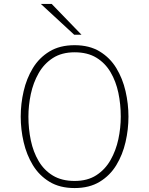

<svg xmlns="http://www.w3.org/2000/svg" viewBox="-20 -941 756 973"><path d="M358 12Q283 12 230.8 -19.8Q178.5 -51.5 146.5 -104.2Q114.5 -157 99.8 -221Q85 -285 85 -350Q85 -415 99.8 -479Q114.5 -543 146.5 -595.8Q178.5 -648.5 230.8 -680.2Q283 -712 358 -712Q433 -712 485.2 -680.2Q537.5 -648.5 569.5 -595.8Q601.5 -543 616.2 -479Q631 -415 631 -350Q631 -285 616.2 -221Q601.5 -157 569.5 -104.2Q537.5 -51.5 485.2 -19.8Q433 12 358 12ZM358 -24Q423.5 -24 468.2 -53Q513 -82 540.2 -130Q567.5 -178 579.8 -235.5Q592 -293 592 -350Q592 -412.5 579.8 -470.8Q567.5 -529 540.2 -575.2Q513 -621.5 468.2 -648.8Q423.5 -676 358 -676Q293 -676 248 -647Q203 -618 175.8 -570Q148.5 -522 136.2 -464.5Q124 -407 124 -350Q124 -288 136.2 -229.5Q148.5 -171 175.8 -124.8Q203 -78.5 248 -51.2Q293 -24 358 -24ZM356 -765 187 -921H242L393 -765Z"/></svg>

Font: Overpass Thin
Style: Regular
Weight: 250
Designer: Delve Withrington, Dave Bailey, Thomas Jockin
Foundry: Delve Fonts LLC
Version: Version 4.000